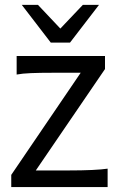

<svg xmlns="http://www.w3.org/2000/svg" viewBox="-20 -763 493 783"><path d="M25.9 0V-49.8L309.1 -466.3H197.8Q141.6 -466.3 106.2 -464.8Q70.8 -463.4 47.9 -459V-534.7H408.2V-481.4L126 -67.9H259.8Q314 -67.9 355.5 -69.8Q397 -71.8 418.9 -75.2V0ZM187 -589.4 68.8 -743.2H134.8L226.1 -646.5L317.9 -743.2H383.8L265.6 -589.4Z"/></svg>

Font: Harmattan Medium
Style: Regular
Weight: 500
Designer: George W. Nuss III and SIL International
Foundry: SIL International
Version: Version 4.000